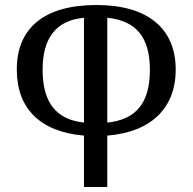

<svg xmlns="http://www.w3.org/2000/svg" viewBox="-20 -746 770 766"><path d="M315 0H408V-205C583 -219 681 -315 681 -468C681 -632 570 -726 365 -726C155 -726 47 -633 47 -469C47 -314 139 -220 315 -205ZM315 -257C203 -269 150 -338 150 -468C150 -592 202 -665 315 -675ZM408 -257V-675C523 -664 578 -597 578 -468C578 -337 525 -269 408 -257Z"/></svg>

Font: Noto Serif Georgian SemiCondensed
Style: Regular
Weight: 400
Width: 4
Designer: Monotype Design Team, Akaki Razmadze
Foundry: Google LLC
Version: Version 2.003